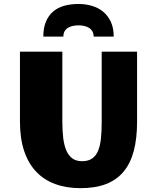

<svg xmlns="http://www.w3.org/2000/svg" viewBox="-20 -957 811 991"><path d="M395.5 14.2Q322.8 14.2 264.9 -7.1Q207 -28.3 166.5 -71Q126 -113.8 104.5 -178.2Q83 -242.7 83 -329.1V-690.4H301.8V-328.1Q301.8 -279.8 306.6 -242.2Q311.5 -204.6 323.2 -178.5Q335 -152.3 354.5 -138.7Q374 -125 403.3 -125Q435.5 -125 455.3 -138.7Q475.1 -152.3 486.1 -178.5Q497.1 -204.6 501 -242.2Q504.9 -279.8 504.9 -328.1V-690.4H687.5V-329.1Q687.5 -242.2 670.4 -177.7Q653.3 -113.3 617.4 -70.6Q581.5 -27.8 526.6 -6.8Q471.7 14.2 395.5 14.2ZM463.4 -768.1Q463.4 -784.7 456.5 -795.9Q449.7 -807.1 438.7 -813.7Q427.7 -820.3 413.8 -823.2Q399.9 -826.2 385.3 -826.2Q370.6 -826.2 356.4 -823.2Q342.3 -820.3 331.3 -813.7Q320.3 -807.1 313.7 -795.9Q307.1 -784.7 307.1 -768.1H203.6Q203.6 -812.5 216.8 -844.5Q230 -876.5 253.7 -897Q277.3 -917.5 310.8 -927Q344.2 -936.5 385.3 -936.5Q420.9 -936.5 453.9 -927Q486.8 -917.5 512 -897Q537.1 -876.5 552 -844.5Q566.9 -812.5 566.9 -768.1Z"/></svg>

Font: Candal
Style: Regular
Weight: 400
Designer: vernon adams
Foundry: vernon adams
Version: Version 1.000